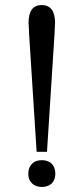

<svg xmlns="http://www.w3.org/2000/svg" viewBox="-20 -730 331 760"><path d="M95 -598C95 -598 125 -129 125 -129C125 -129 166 -129 166 -129C166 -129 196 -598 196 -598C196 -607 197 -620 198 -639C198 -686 180 -710 145 -710C110 -710 93 -686 93 -639C94 -622 95 -608 95 -598ZM107 -4C116 5 129 10 146 10C162 10 175 5 185 -4C194 -13 199 -26 199 -42C199 -59 194 -72 185 -82C175 -91 162 -96 146 -96C129 -96 116 -91 107 -82C97 -72 92 -59 92 -42C92 -26 97 -13 107 -4Z"/></svg>

Font: BUSH 25 TRIRONG
Style: Regular
Weight: 400
Designer: Katatrad Team
Foundry: CadsonDemak